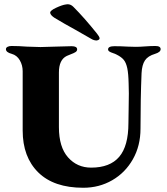

<svg xmlns="http://www.w3.org/2000/svg" viewBox="-20 -872 786 906"><path d="M87 -256V-536Q87 -564 73.5 -587.5Q60 -611 35 -618Q8 -625 8 -640Q8 -647 15.5 -651Q23 -655 34 -655Q69 -655 106 -652Q152 -650 171 -650Q190 -650 242 -652Q296 -654 318 -654Q344 -654 344 -639Q344 -631 336 -626Q328 -621 315.5 -616.5Q303 -612 295 -608Q258 -590 258 -530V-272Q258 -178 301 -129.5Q344 -81 410 -81Q499 -81 542.5 -132Q586 -183 586 -291Q586 -333 587 -356L588 -431Q588 -463 587 -477Q586 -525 580.5 -550.5Q575 -576 564 -589.5Q553 -603 531 -614Q524 -618 513 -621.5Q502 -625 496 -629Q490 -633 490 -639Q490 -654 520 -654Q551 -654 583 -652L621 -651Q639 -651 665 -653Q691 -655 713 -655Q738 -655 738 -640Q738 -626 712 -618Q678 -608 664 -587Q650 -566 648 -527Q643 -406 643 -265Q643 -184 607 -120.5Q571 -57 509.5 -21.5Q448 14 373 14Q234 14 160.5 -58.5Q87 -131 87 -256ZM435 -681Q423 -681 410 -689L333 -733Q285 -759 237 -788Q220 -799 217 -810Q214 -821 244 -835Q274 -849 291 -851L299 -852Q314 -852 326 -840Q378 -788 438 -713Q450 -698 450 -691Q450 -684 437 -681Z"/></svg>

Font: EB Garamond ExtraBold
Style: Regular
Weight: 800
Designer: Georg Duffner and Octavio Pardo
Foundry: Georg Duffner
Version: Version 1.000